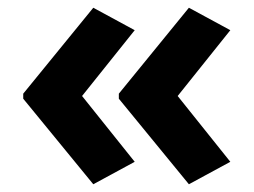

<svg xmlns="http://www.w3.org/2000/svg" viewBox="-20 -522 655 496"><path d="M40 -280 221 -502 328 -444 192 -274 328 -104 221 -46 40 -267ZM287 -280 468 -502 575 -444 439 -274 575 -104 468 -46 287 -267Z"/></svg>

Font: Noto Sans Kannada
Style: Regular
Weight: 400
Designer: Jelle Bosma - Monotype Design Team
Foundry: Monotype Imaging Inc.
Version: Version 2.003